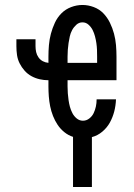

<svg xmlns="http://www.w3.org/2000/svg" viewBox="-20 -548 540 773"><path d="M274 205V3Q255 -3 239 -16Q223 -29 212 -45.5Q201 -62 193.5 -81Q186 -100 182 -120Q178 -140 176.5 -160Q175 -180 175 -200V-225Q157 -225 139.5 -229Q122 -233 106.5 -241.5Q91 -250 79 -263.5Q67 -277 59 -293Q51 -309 48.5 -326.5Q46 -344 46 -362V-390H123V-362Q123 -350 125.5 -338.5Q128 -327 135 -317Q142 -307 152.5 -301.5Q163 -296 175 -295V-320Q175 -343 177 -366.5Q179 -390 185 -412.5Q191 -435 201 -456.5Q211 -478 227.5 -494.5Q244 -511 266.5 -519.5Q289 -528 312 -528Q335 -528 357.5 -519.5Q380 -511 396 -494.5Q412 -478 422.5 -456.5Q433 -435 439 -412.5Q445 -390 447 -366.5Q449 -343 449 -320V-225H252V-200Q252 -186 253 -172.5Q254 -159 256 -145Q258 -131 261.5 -118Q265 -105 271.5 -92.5Q278 -80 289 -71Q300 -62 314 -62Q328 -62 339.5 -71Q351 -80 357 -92.5Q363 -105 366 -119Q369 -133 369 -148H447Q446 -123 440 -99.5Q434 -76 422.5 -55Q411 -34 392 -18Q373 -2 350 4V205ZM252 -295H371V-320Q371 -334 370.5 -347.5Q370 -361 368 -374.5Q366 -388 362.5 -401.5Q359 -415 353 -427Q347 -439 336.5 -448.5Q326 -458 312 -458Q298 -458 287.5 -448.5Q277 -439 270.5 -427Q264 -415 261 -401.5Q258 -388 256 -374.5Q254 -361 253 -347.5Q252 -334 252 -320Z"/></svg>

Font: Iosevka Slab
Style: Regular
Weight: 400
Monospace: yes
Designer: Belleve Invis
Foundry: Belleve Invis
Version: Version 11.2.4; ttfautohint (v1.8.3)